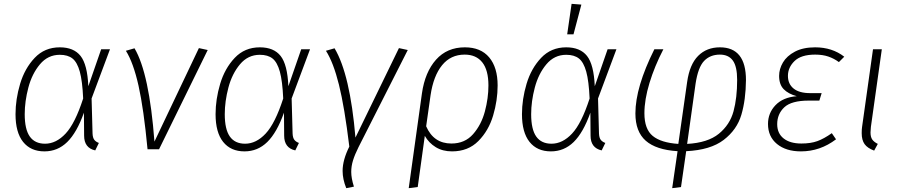

<svg xmlns="http://www.w3.org/2000/svg" viewBox="-20 -779 4693 1002"><path d="M441 -329 508 -522H554L458 -265L463 -82Q464 -60 472 -49.5Q480 -39 496 -33L477 6Q419 -7 419 -71L418 -191Q381 -87 331 -38Q281 11 212 11Q140 11 100.5 -38.5Q61 -88 61 -183Q61 -261 85 -341.5Q109 -422 161 -477Q213 -532 292 -532Q365 -532 400.5 -487Q436 -442 441 -329ZM109 -183Q109 -104 135.5 -66.5Q162 -29 215 -29Q273 -29 322.5 -82Q372 -135 414 -265Q410 -356 396.5 -405Q383 -454 358.5 -473.5Q334 -493 292 -493Q230 -493 188.5 -443.5Q147 -394 128 -322Q109 -250 109 -183Z M786 -40 1018 -528 1064 -518 810 0H750Q730 -211 703 -331.5Q676 -452 637 -514L682 -527Q759 -397 786 -40Z M1485 -329 1552 -522H1598L1502 -265L1507 -82Q1508 -60 1516 -49.5Q1524 -39 1540 -33L1521 6Q1463 -7 1463 -71L1462 -191Q1425 -87 1375 -38Q1325 11 1256 11Q1184 11 1144.5 -38.5Q1105 -88 1105 -183Q1105 -261 1129 -341.5Q1153 -422 1205 -477Q1257 -532 1336 -532Q1409 -532 1444.5 -487Q1480 -442 1485 -329ZM1153 -183Q1153 -104 1179.5 -66.5Q1206 -29 1259 -29Q1317 -29 1366.5 -82Q1416 -135 1458 -265Q1454 -356 1440.5 -405Q1427 -454 1402.5 -473.5Q1378 -493 1336 -493Q1274 -493 1232.5 -443.5Q1191 -394 1172 -322Q1153 -250 1153 -183Z M1835 -61 2062 -528 2108 -518 1851 -11Q1832 27 1822.5 57.5Q1813 88 1813 118Q1813 151 1827 195L1787 203Q1768 156 1768 113Q1768 56 1803 -14Q1778 -220 1749 -336.5Q1720 -453 1681 -514L1726 -527Q1807 -391 1835 -61Z M2577 -333Q2577 -255 2553.5 -176Q2530 -97 2476.5 -43Q2423 11 2339 11Q2290 11 2254 -11Q2218 -33 2197 -70L2160 197L2113 203L2182 -292Q2198 -403 2255.5 -467.5Q2313 -532 2406 -532Q2489 -532 2533 -479.5Q2577 -427 2577 -333ZM2529 -333Q2529 -413 2497 -453.5Q2465 -494 2405 -494Q2332 -494 2287 -438.5Q2242 -383 2227 -282L2204 -120Q2243 -30 2336 -30Q2406 -30 2449 -79Q2492 -128 2510.5 -197.5Q2529 -267 2529 -333Z M3084 -329 3151 -522H3197L3101 -265L3106 -82Q3107 -60 3115 -49.5Q3123 -39 3139 -33L3120 6Q3062 -7 3062 -71L3061 -191Q3024 -87 2974 -38Q2924 11 2855 11Q2783 11 2743.5 -38.5Q2704 -88 2704 -183Q2704 -261 2728 -341.5Q2752 -422 2804 -477Q2856 -532 2935 -532Q3008 -532 3043.5 -487Q3079 -442 3084 -329ZM2752 -183Q2752 -104 2778.5 -66.5Q2805 -29 2858 -29Q2916 -29 2965.5 -82Q3015 -135 3057 -265Q3053 -356 3039.5 -405Q3026 -454 3001.5 -473.5Q2977 -493 2935 -493Q2873 -493 2831.5 -443.5Q2790 -394 2771 -322Q2752 -250 2752 -183ZM2963 -759 3014 -755 2973 -600H2940Z M3873 -361Q3872 -258 3849 -180Q3826 -102 3757 -49Q3688 4 3561 10L3534 197L3488 203L3516 10Q3404 3 3350 -44.5Q3296 -92 3296 -187Q3296 -324 3395 -522H3442Q3396 -433 3369.5 -346Q3343 -259 3343 -188Q3343 -105 3386.5 -69.5Q3430 -34 3520 -28L3566 -351Q3579 -443 3623.5 -487.5Q3668 -532 3737 -532Q3873 -532 3873 -361ZM3610 -342 3566 -28Q3674 -34 3731.5 -81Q3789 -128 3808 -198Q3827 -268 3827 -362Q3827 -432 3804.5 -463Q3782 -494 3737 -494Q3686 -494 3654.5 -461Q3623 -428 3610 -342Z M3988 -132Q3988 -189 4027 -230Q4066 -271 4138 -277Q4094 -289 4070 -313.5Q4046 -338 4046 -383Q4046 -419 4066 -453Q4086 -487 4128.5 -509.5Q4171 -532 4234 -532Q4323 -532 4386 -483L4358 -455Q4332 -474 4302.5 -484Q4273 -494 4234 -494Q4161 -494 4126.5 -460.5Q4092 -427 4092 -383Q4092 -341 4121.5 -317Q4151 -293 4208 -293H4268L4256 -254H4201Q4110 -254 4073 -219Q4036 -184 4036 -131Q4036 -83 4069.5 -56.5Q4103 -30 4162 -30Q4211 -30 4245.5 -42.5Q4280 -55 4321 -84L4343 -52Q4260 11 4160 11Q4082 11 4035 -27.5Q3988 -66 3988 -132Z M4525 -117Q4523 -95 4523 -88Q4523 -64 4532 -51Q4541 -38 4561 -28L4542 7Q4507 -6 4492 -27Q4477 -48 4477 -84Q4477 -105 4479 -117L4536 -522H4582Z"/></svg>

Font: Fira Sans ExtraLight
Style: Italic
Weight: 275
Italic angle: -8°
Designer: Carrois Corporate & Edenspiekermann AG
Foundry: Carrois Corporate GbR & Edenspiekermann AG
Version: Version 4.203